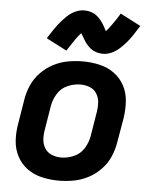

<svg xmlns="http://www.w3.org/2000/svg" viewBox="-54 -813 685 867"><g transform="rotate(5 288.0 -380.0)"><path d="M244 8Q277 8 311 2Q345 -4 377 -20.5Q409 -37 434.5 -63.5Q460 -90 474 -122.5Q488 -155 493 -188L512 -298Q518 -337 515.5 -375.5Q513 -414 496 -446Q479 -478 449.5 -499.5Q420 -521 383 -529.5Q346 -538 307 -538Q274 -538 240 -532Q206 -526 174 -509.5Q142 -493 116.5 -466.5Q91 -440 77 -407.5Q63 -375 58 -342L40 -232Q33 -193 35.5 -155Q38 -117 55 -84.5Q72 -52 101.5 -30.5Q131 -9 168.5 -0.5Q206 8 244 8ZM246 -97Q224 -97 204 -105Q184 -113 172.5 -131Q161 -149 159.5 -171Q158 -193 162 -215L180 -325Q185 -354 201.5 -381Q218 -408 247 -420.5Q276 -433 305 -433Q328 -433 348 -425Q368 -417 379 -399Q390 -381 391.5 -359.5Q393 -338 389 -315L371 -205Q366 -176 349.5 -149Q333 -122 304 -109.5Q275 -97 246 -97ZM393 -580Q414 -580 434 -589.5Q454 -599 470 -614Q486 -629 498 -643Q510 -657 523 -676.5Q536 -696 551 -720L458 -768Q452 -757 446 -748Q440 -739 434.5 -731Q429 -723 424 -716Q419 -709 414.5 -703Q410 -697 407 -693.5Q404 -690 398 -683Q392 -695 385.5 -706.5Q379 -718 369.5 -730Q360 -742 349 -750.5Q338 -759 323.5 -763.5Q309 -768 294 -768Q273 -768 252.5 -758.5Q232 -749 216.5 -734Q201 -719 189 -705Q177 -691 163.5 -671.5Q150 -652 135 -628L228 -580Q235 -591 241 -600Q247 -609 252.5 -617Q258 -625 262.5 -632Q267 -639 272 -645Q277 -651 279.5 -654.5Q282 -658 288 -664Q295 -654 301.5 -642Q308 -630 317.5 -618Q327 -606 338 -597.5Q349 -589 363.5 -584.5Q378 -580 393 -580Z"/></g></svg>

Font: Iosevka Sparkle
Style: Bold Italic
Weight: 700
Italic angle: -9°
Designer: Belleve Invis
Foundry: Belleve Invis
Version: Version 4.5.0; ttfautohint (v1.8.3)